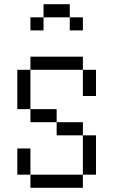

<svg xmlns="http://www.w3.org/2000/svg" viewBox="-20 -895 540 915"><path d="M375 -750V-812.5H312.5V-750ZM125 -62.5V0H375V-62.5ZM125 -62.5Q125 -62.5 125 -187.5H62.5Q62.5 -187.5 62.5 -62.5ZM375 -62.5H437.5V-250H375ZM375 -250V-312.5H250V-250ZM250 -312.5V-375H125V-312.5ZM125 -375V-562.5H62.5V-375ZM375 -562.5Q375 -562.5 375 -437.5H437.5Q437.5 -437.5 437.5 -562.5ZM125 -562.5H375V-625H125ZM187.5 -812.5H125V-750H187.5ZM187.5 -812.5H312.5V-875H187.5Z"/></svg>

Font: Unifont
Style: Regular
Weight: 500
Version: Version 13.0.05